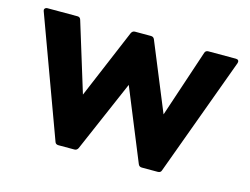

<svg xmlns="http://www.w3.org/2000/svg" viewBox="-77 -643 999 768"><g transform="rotate(15 422.5 -259.0)"><path d="M217 0Q205 0 202 -10L21 -503Q20 -505 20 -508Q20 -512 23.5 -515Q27 -518 32 -518H157Q168 -518 171 -507L259 -221L380 -508Q385 -518 395 -518H461Q472 -518 476 -508L591 -228L684 -507Q687 -518 699 -518H813Q820 -518 823 -514Q826 -510 824 -503L643 -10Q640 0 628 0H562Q551 0 547 -10L426 -306L298 -10Q293 0 283 0Z"/></g></svg>

Font: LINE Seed Sans KR Bold
Style: Regular
Weight: 700
Designer: LINE BX Design & Sandoll Inc & Dalton Maag Ltd
Foundry: Sandoll Inc.
Version: Version 1.000